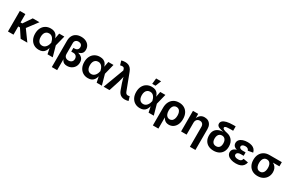

<svg xmlns="http://www.w3.org/2000/svg" viewBox="201 -2486 6625 4409"><g transform="rotate(30 3513.0 -281.5)"><path d="M208.8 -545.9V0H62.4V-545.9ZM582.4 -545.9 335.5 -218.5H171.4V-324.3H254.3L405 -545.9ZM398.9 0 250.5 -223.9 362 -295.6 576.3 0Z M882 11.7Q805.1 11.7 747.4 -23.6Q689.8 -59 658 -122.6Q626.1 -186.1 626.1 -271Q626.1 -356.4 658.2 -419.6Q690.3 -482.8 748.3 -517.8Q806.4 -552.7 883.8 -552.7Q942.1 -552.7 979.8 -534.4Q1017.4 -516.1 1039.4 -486.9Q1061.3 -457.6 1072.3 -424Q1083.3 -390.5 1088.4 -360.5H1136L1172.6 -274.4L1249.1 0H1111.2L1052.5 -274.4Q1046.2 -304.5 1035 -333.1Q1023.7 -361.6 1006.3 -384.7Q988.9 -407.9 963.8 -421.6Q938.7 -435.4 904.7 -435.4Q864.2 -435.4 835 -415.8Q805.8 -396.3 790.3 -359.9Q774.8 -323.5 774.8 -271.9Q774.8 -220.9 789.8 -184.2Q804.8 -147.5 833.1 -127.9Q861.3 -108.3 900.3 -108.3Q934.6 -108.3 960.7 -122.8Q986.7 -137.3 1005.2 -161.1Q1023.6 -185 1035.3 -213.9Q1046.9 -242.7 1052.5 -271.5L1105.5 -545.9H1241.8L1172.6 -271.5L1136 -191H1088.3Q1082.3 -161.2 1071.6 -126.3Q1060.8 -91.3 1039.3 -59.9Q1017.9 -28.4 980.1 -8.3Q942.4 11.7 882 11.7Z M1342.7 204.1V-492.5Q1342.7 -572.2 1372.7 -626.7Q1402.8 -681.2 1457.2 -709.3Q1511.5 -737.3 1584.7 -737.3Q1657.2 -737.3 1710.9 -711.1Q1764.7 -684.8 1794.4 -638.4Q1824.2 -592.1 1824.2 -530.9Q1824.2 -473.3 1796.6 -439.1Q1769.1 -404.9 1718.4 -388.2Q1667.7 -371.4 1598.4 -365.2V-400.8Q1668 -395 1725.3 -376Q1782.6 -357.1 1816.8 -317.2Q1851 -277.3 1851 -207.9Q1851 -143.7 1821.4 -95.1Q1791.7 -46.4 1741.3 -19.4Q1690.8 7.7 1627.8 7.7Q1580.1 7.7 1548.5 -8.7Q1516.9 -25.1 1498.2 -56.8Q1479.4 -88.5 1470.7 -133.9H1484.3V204.1ZM1597.1 -116Q1632 -116 1657.5 -128.9Q1683.1 -141.8 1696.8 -165.4Q1710.6 -189.1 1710.6 -221.3Q1710.6 -269.8 1682.2 -298.3Q1653.9 -326.7 1605.1 -326.7H1551.6V-425.5H1584.5Q1614.9 -425.5 1636.7 -436.8Q1658.5 -448 1670.5 -468.8Q1682.4 -489.7 1682.4 -517.9Q1682.4 -559.9 1656.1 -584.4Q1629.9 -608.9 1585.2 -608.9Q1538.8 -608.9 1511.6 -583.3Q1484.3 -557.7 1484.3 -513.7V-222.7Q1484.3 -191.3 1497.7 -167.2Q1511 -143.2 1536.2 -129.6Q1561.4 -116 1597.1 -116Z M2185.2 11.7Q2108.3 11.7 2050.7 -23.6Q1993 -59 1961.2 -122.6Q1929.4 -186.1 1929.4 -271Q1929.4 -356.4 1961.4 -419.6Q1993.5 -482.8 2051.6 -517.8Q2109.6 -552.7 2187 -552.7Q2245.3 -552.7 2283 -534.4Q2320.7 -516.1 2342.6 -486.9Q2364.5 -457.6 2375.5 -424Q2386.6 -390.5 2391.6 -360.5H2439.2L2475.9 -274.4L2552.3 0H2414.5L2355.7 -274.4Q2349.4 -304.5 2338.2 -333.1Q2327 -361.6 2309.6 -384.7Q2292.2 -407.9 2267 -421.6Q2241.9 -435.4 2207.9 -435.4Q2167.4 -435.4 2138.2 -415.8Q2109 -396.3 2093.5 -359.9Q2078 -323.5 2078 -271.9Q2078 -220.9 2093 -184.2Q2108 -147.5 2136.3 -127.9Q2164.5 -108.3 2203.5 -108.3Q2237.9 -108.3 2263.9 -122.8Q2289.9 -137.3 2308.4 -161.1Q2326.8 -185 2338.5 -213.9Q2350.1 -242.7 2355.7 -271.5L2408.8 -545.9H2545L2475.9 -271.5L2439.2 -191H2391.5Q2385.6 -161.2 2374.8 -126.3Q2364 -91.3 2342.6 -59.9Q2321.1 -28.4 2283.4 -8.3Q2245.6 11.7 2185.2 11.7Z M2598.8 0 2804.3 -548.4 2799.1 -566.6Q2792.4 -594.6 2779.8 -607.6Q2767.2 -620.5 2746.9 -622.4Q2726.6 -624.2 2696.1 -617.3L2681.2 -614.1L2647.7 -724.5Q2663.9 -731.1 2691.5 -735.3Q2719 -739.5 2746.7 -739.5Q2794.5 -739.5 2831.6 -724.9Q2868.8 -710.3 2896.7 -678.6Q2924.6 -646.9 2943.8 -595.7L3107.9 -164Q3118.8 -135.7 3133.3 -121.6Q3147.7 -107.5 3166.4 -104.6Q3185.1 -101.7 3208 -106.5L3225.8 -110.3L3259.3 -3Q3243.3 3.3 3216.6 8Q3189.9 12.8 3161.6 12.8Q3117.1 12.8 3081.3 -2Q3045.5 -16.8 3018.7 -48.5Q2991.9 -80.3 2974.5 -131.9L2921.1 -283.4Q2902.6 -337.5 2889.7 -390.5Q2876.8 -443.4 2863.2 -502.8H2897.2Q2883.9 -444.3 2873.4 -390.7Q2863 -337.1 2846 -283.4L2754.3 0Z M3561.7 11.7Q3484.7 11.7 3427.1 -23.6Q3369.5 -59 3337.7 -122.6Q3305.8 -186.1 3305.8 -271Q3305.8 -356.4 3337.9 -419.6Q3369.9 -482.8 3428 -517.8Q3486.1 -552.7 3563.4 -552.7Q3621.8 -552.7 3659.5 -534.4Q3697.1 -516.1 3719 -486.9Q3740.9 -457.6 3752 -424Q3763 -390.5 3768.1 -360.5H3815.6L3852.3 -274.4L3928.8 0H3790.9L3732.2 -274.4Q3725.9 -304.5 3714.6 -333.1Q3703.4 -361.6 3686 -384.7Q3668.6 -407.9 3643.5 -421.6Q3618.3 -435.4 3584.3 -435.4Q3543.9 -435.4 3514.7 -415.8Q3485.5 -396.3 3470 -359.9Q3454.5 -323.5 3454.5 -271.9Q3454.5 -220.9 3469.5 -184.2Q3484.5 -147.5 3512.7 -127.9Q3541 -108.3 3580 -108.3Q3614.3 -108.3 3640.4 -122.8Q3666.4 -137.3 3684.8 -161.1Q3703.3 -185 3715 -213.9Q3726.6 -242.7 3732.2 -271.5L3785.2 -545.9H3921.5L3852.3 -271.5L3815.6 -191H3768Q3762 -161.2 3751.2 -126.3Q3740.5 -91.3 3719 -59.9Q3697.6 -28.4 3659.8 -8.3Q3622.1 11.7 3561.7 11.7ZM3532 -615.1 3548 -767.1H3680L3619.1 -615.1Z M4022.3 204.1V-264.8Q4022.3 -350.8 4054 -415.6Q4085.6 -480.4 4144.5 -516.6Q4203.5 -552.7 4286.4 -552.7Q4365.9 -552.7 4425.2 -518.7Q4484.4 -484.6 4517.4 -420.6Q4550.5 -356.5 4550.5 -266.7Q4550.5 -180.7 4521.2 -118.9Q4491.9 -57 4441.5 -24Q4391.1 9.1 4328.2 9.1Q4283.6 9.1 4252.9 -6Q4222.2 -21 4203 -43.2Q4183.8 -65.4 4173.5 -87.4H4168.8V204.1ZM4283.4 -108.3Q4321.5 -108.3 4347.5 -129.3Q4373.5 -150.3 4386.8 -187.5Q4400.2 -224.6 4400.2 -273.2Q4400.2 -320.9 4387.2 -357.5Q4374.1 -394 4348.4 -414.7Q4322.6 -435.4 4284.1 -435.4Q4246.7 -435.4 4220 -415.5Q4193.4 -395.6 4179.6 -359.3Q4165.7 -322.9 4165.7 -273.2Q4165.7 -224.2 4179.4 -187Q4193.2 -149.7 4219.6 -129Q4246 -108.3 4283.4 -108.3Z M4799.1 -316.1V0H4652.7V-545.9H4791L4793.3 -409.6H4784.5Q4806 -477.9 4849.8 -515.3Q4893.5 -552.7 4962.7 -552.7Q5019.4 -552.7 5061.7 -528.1Q5104 -503.4 5127.3 -457.3Q5150.6 -411.3 5150.6 -347.2V204.1H5004V-321.7Q5004 -372.5 4977.7 -401.5Q4951.5 -430.4 4905.2 -430.4Q4874.3 -430.4 4850.3 -416.9Q4826.3 -403.3 4812.7 -377.9Q4799.1 -352.4 4799.1 -316.1Z M5515.4 11.7Q5437.1 11.7 5377.9 -18.6Q5318.7 -48.9 5285.6 -106.3Q5252.6 -163.7 5252.6 -244.4Q5252.6 -325.6 5285.6 -376.8Q5318.7 -428.1 5377.9 -452.6Q5437.1 -477 5515.4 -477V-472.2Q5472.6 -480.3 5435.9 -489.1Q5399.3 -497.9 5372.1 -510.8Q5344.9 -523.6 5329.8 -543.2Q5314.7 -562.8 5314.7 -591.8Q5314.7 -633.5 5347 -663.7Q5379.3 -694 5446.7 -710.8Q5514.1 -727.5 5619.2 -727.5H5680.6V-611.2H5602.8Q5546.5 -611.2 5515.3 -606.2Q5484 -601.2 5471.5 -591.4Q5458.9 -581.7 5458.9 -567Q5458.9 -555.2 5466.2 -545.3Q5473.5 -535.5 5489.4 -527Q5505.2 -518.5 5531.2 -510.8Q5557.2 -503.2 5595 -495.3Q5629.1 -488 5661.9 -469.1Q5694.7 -450.3 5720.9 -419.4Q5747.1 -388.6 5762.7 -345.1Q5778.3 -301.6 5778.3 -244.8Q5778.3 -163.7 5745.2 -106.3Q5712.2 -48.9 5653.1 -18.6Q5594 11.7 5515.4 11.7ZM5515.4 -106.7Q5550.1 -106.7 5576 -121.4Q5601.9 -136.1 5616.3 -166.7Q5630.6 -197.3 5630.6 -244.4Q5630.6 -292.2 5616.1 -324.4Q5601.7 -356.7 5575.8 -373.3Q5549.9 -389.9 5515.4 -389.9Q5481.3 -389.9 5455.1 -373.4Q5429 -356.9 5414.5 -324.6Q5400 -292.2 5400 -244.4Q5400 -197.1 5414.4 -166.6Q5428.8 -136.1 5454.9 -121.4Q5481 -106.7 5515.4 -106.7Z M6103.3 9.8Q6032.7 9.8 5976.6 -9Q5920.5 -27.7 5888.2 -63.1Q5855.8 -98.5 5855.8 -148.5Q5855.8 -177 5868.1 -201.9Q5880.3 -226.7 5906 -245.5Q5931.8 -264.3 5972.4 -275Q6012.9 -285.8 6069.6 -285.8H6176.9V-233.7H6100.9Q6067.5 -233.7 6044.3 -224.7Q6021.1 -215.8 6008.8 -200.2Q5996.6 -184.5 5996.6 -163.9Q5996.6 -134.7 6023.6 -116.7Q6050.6 -98.6 6104 -98.6Q6138.3 -98.6 6159.6 -106.8Q6180.9 -114.9 6192.6 -131.6Q6204.3 -148.3 6209.3 -173.6L6338.7 -150.9Q6327.6 -99 6299 -63.1Q6270.4 -27.1 6222.1 -8.7Q6173.8 9.8 6103.3 9.8ZM6069.6 -264.4Q6016.5 -264.4 5977.8 -274Q5939.1 -283.6 5914.1 -301.1Q5889.1 -318.7 5877.1 -342.7Q5865 -366.7 5865 -395Q5865 -445.8 5896 -480.9Q5926.9 -516 5980.9 -534.4Q6034.8 -552.7 6102.6 -552.7Q6166.8 -552.7 6213.9 -536.2Q6261 -519.7 6290.3 -487.2Q6319.6 -454.7 6330.5 -406.2L6199.8 -382Q6192.3 -411.1 6168.2 -427.9Q6144.1 -444.8 6101.9 -444.8Q6056.4 -444.8 6031.1 -426.5Q6005.8 -408.2 6005.8 -381.7Q6005.8 -356.3 6030.9 -340.2Q6056 -324 6100.9 -324H6176.9V-264.4Z M6682.2 10.7Q6600.1 10.7 6540 -24.2Q6479.8 -59.1 6447.5 -121.9Q6415.2 -184.8 6415.2 -268.7Q6415.2 -352.5 6447.6 -414.7Q6480.1 -477 6540.1 -511.5Q6600.1 -545.9 6682.2 -545.9H7008.8V-434.5H6770.6L6682.2 -430.6Q6643.1 -430.6 6616.9 -410.2Q6590.7 -389.8 6577.5 -353.5Q6564.4 -317.1 6564.4 -268.7Q6564.4 -221.1 6577.5 -183.9Q6590.7 -146.8 6616.9 -125.7Q6643.1 -104.6 6682.2 -104.6Q6721.3 -104.6 6747.6 -125.8Q6773.8 -147 6787 -184Q6800.1 -221.1 6800.1 -268.7Q6800.1 -317.1 6787 -353.5Q6773.8 -389.8 6747.6 -410.2Q6721.3 -430.6 6682.2 -430.6V-466.1Q6741.8 -466.1 6790.9 -451.9Q6839.9 -437.8 6875.3 -409.6Q6910.6 -381.5 6929.8 -339.9Q6949.1 -298.3 6949.1 -243.1Q6949.1 -171.8 6916.7 -114.2Q6884.2 -56.6 6824.4 -22.9Q6764.5 10.7 6682.2 10.7Z"/></g></svg>

Font: Inter Variable LoSnoCo
Style: Regular
Weight: 400
Designer: Rasmus Andersson
Foundry: rsms
Version: Version 4.000;git-a52131595; featfreeze: case,dlig,ss01,ss02